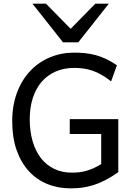

<svg xmlns="http://www.w3.org/2000/svg" viewBox="-20 -1011 733 1043"><path d="M622.6 -75.7Q585 -49.3 551.8 -32.2Q518.6 -15.1 487.3 -5.4Q456.1 4.4 425.8 8.3Q395.5 12.2 363.8 12.2Q294.4 12.2 236.3 -11.7Q178.2 -35.6 136 -82Q93.8 -128.4 70.1 -196Q46.4 -263.7 46.4 -351.6Q46.4 -439.5 72.8 -508.8Q99.1 -578.1 144.8 -626.2Q190.4 -674.3 251.7 -699.7Q313 -725.1 383.3 -725.1Q413.1 -725.1 440.9 -722.4Q468.8 -719.7 496.8 -712.4Q524.9 -705.1 554 -691.7Q583 -678.2 615.2 -656.7L583.5 -568.8Q556.2 -590.8 530.5 -605.2Q504.9 -619.6 480.5 -627.7Q456.1 -635.7 431.9 -638.9Q407.7 -642.1 383.3 -642.1Q327.6 -642.1 282.7 -622.6Q237.8 -603 206.5 -566.9Q175.3 -530.8 158.4 -479.2Q141.6 -427.7 141.6 -363.8Q141.6 -296.4 157.5 -242.7Q173.3 -189 203.1 -151.1Q232.9 -113.3 275.1 -93.3Q317.4 -73.2 369.6 -73.2Q391.6 -73.2 410.9 -75.4Q430.2 -77.6 449.2 -83Q468.3 -88.4 487.8 -97.2Q507.3 -106 529.8 -119.6V-283.2H358.9V-363.8H622.6ZM229.5 -991.2 363.8 -854.5 498 -991.2H571.3L405.3 -781.2H322.3L156.2 -991.2Z"/></svg>

Font: Andika APac
Style: Regular
Weight: 400
Designer: Victor Gaultney, Annie Olsen, Julie Remington, Don Collingsworth, Eric Hays, Becca Hirsbrunner
Foundry: SIL International
Version: Version 5.000